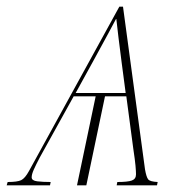

<svg xmlns="http://www.w3.org/2000/svg" viewBox="-64 -556 540 576"><path d="M-41 -10Q-12 -10 -0.5 -15.5Q11 -21 23 -43L294 -536H305L371 -48Q375 -25 380.5 -18Q386 -11 409 -10L407 0H286L288 -10Q319 -10 331.5 -14.5Q344 -19 344 -33Q344 -42 342.5 -59Q341 -76 336 -109L315 -267H251L195 0H167L223 -267H157L55 -83Q44 -62 37.5 -47.5Q31 -33 31 -24Q31 -14 48 -12Q65 -10 88 -10L86 0H-44ZM163 -277H313L301 -368Q295 -414 291.5 -443Q288 -472 285 -499H284Q271 -475 257.5 -449.5Q244 -424 218 -377Z"/></svg>

Font: Noto Serif Display SemiCondensed Thin
Style: Italic
Weight: 100
Width: 4
Italic angle: -12°
Designer: Monotype Design Team
Foundry: Monotype Imaging Inc.
Version: Version 2.009